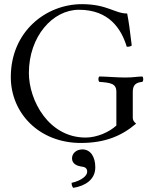

<svg xmlns="http://www.w3.org/2000/svg" viewBox="-20 -678 750 924"><path d="M376.6 41C347.6 41 326.6 60 326.6 84C326.6 111 351.6 120 368.6 123C386.6 125 399.6 129 399.6 149C399.6 167 373.6 191 324.6 202C324.6 211 326.6 220 332.6 226C389.6 217 438.6 187 438.6 127C438.6 75 414.6 41 376.6 41ZM374 -658C202 -658 32 -527 32 -307C32 -134 168 10 369 10C487 10 567 -25 635 -83C624 -92 619 -100 619 -111V-236C619 -271.2 636 -281 665 -284C671 -290 671 -304 665 -310C635 -309 622 -305 582 -305C543 -305 505 -309 458 -310C452 -304 452 -290 458 -284C512.9 -279.8 540 -276.1 540 -236V-74C506 -42 446 -16 392 -16C214 -16 119 -195 119 -327C119 -502 233 -631 360 -631C505 -631 564 -539 590 -453C600 -453 606.7 -453.5 614 -459C606.2 -527.5 599.2 -577 592 -613C532 -613 496 -658 374 -658Z"/></svg>

Font: Libertinus Serif Display
Style: Regular
Weight: 400
Designer: Philipp H. Poll
Foundry: Khaled Hosny
Version: Version 6.1